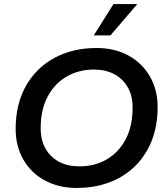

<svg xmlns="http://www.w3.org/2000/svg" viewBox="-20 -914 820 944"><path d="M356 10Q269 10 201 -26.5Q133 -63 95 -129Q57 -195 57 -280Q57 -402 107.5 -491.5Q158 -581 248 -629.5Q338 -678 455 -678Q543 -678 610.5 -641.5Q678 -605 716.5 -539Q755 -473 755 -388Q755 -266 704.5 -176.5Q654 -87 564.5 -38.5Q475 10 356 10ZM370 -96Q446 -96 505 -130.5Q564 -165 598 -229.5Q632 -294 632 -384Q632 -443 608 -485Q584 -527 541.5 -549.5Q499 -572 442 -572Q367 -572 307.5 -537.5Q248 -503 214 -438.5Q180 -374 180 -284Q180 -225 204 -183Q228 -141 270.5 -118.5Q313 -96 370 -96ZM441 -740 538 -894H655L523 -740Z"/></svg>

Font: Gantari SemiBold
Style: Italic
Weight: 600
Italic angle: -10°
Designer: Anugrah Pasau
Foundry: Lafontype
Version: Version 1.000